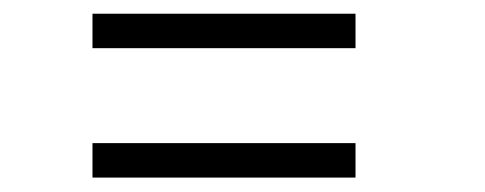

<svg xmlns="http://www.w3.org/2000/svg" viewBox="-20 -440 690 273"><path d="M111.5 -371.5V-420.5H485.5V-371.5ZM111.5 -187.5V-236.5H485.5V-187.5Z"/></svg>

Font: Trispace Thin ExtraLight
Style: Regular
Weight: 250
Version: Version 1.210